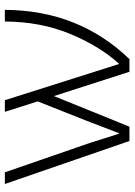

<svg xmlns="http://www.w3.org/2000/svg" viewBox="96 -636 541 772"><g transform="rotate(-90 366.0 -250.5)"><path d="M11.7 -501H58.6L176.8 -159.2Q190.4 -118.2 213.9 -42H215.8Q223.6 -61.5 238.8 -101.6Q253.9 -141.6 260.7 -159.2L343.8 -369.1L301.8 -501H348.6L494.1 -42H495.1Q565.4 -119.1 614.7 -237.3Q664.1 -355.5 665 -501H711.9Q710 -203.1 513.7 0H462.9L365.2 -303.7L242.2 0H184.6Z"/></g></svg>

Font: Gothic A1 ExtraLight
Style: Regular
Weight: 275
Designer: HanYang I&C Co.,Ltd.
Foundry: HanYang I&C Co.,Ltd.
Version: Version 2.50